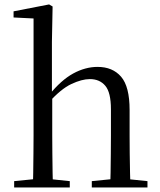

<svg xmlns="http://www.w3.org/2000/svg" viewBox="-20 -825 703 845"><path d="M42.3 0V-27.8L151.1 -38.6H183.7L287.1 -27.8V0ZM124.7 0Q125.7 -24.4 126.2 -65.3Q126.7 -106.3 127.2 -150.7Q127.7 -195.1 127.7 -228.5V-743.7L39.7 -748.1V-775.1L196.1 -805.5L211.5 -796.5L208.5 -641V-411.6L209.9 -399.2V-228.5Q209.9 -195.1 210.4 -150.7Q210.9 -106.3 211.5 -65.3Q212.1 -24.4 213.1 0ZM384 0V-27.8L491.5 -38.6H523.7L629 -27.8V0ZM465 0Q466.2 -24.4 466.7 -64.8Q467.2 -105.3 467.7 -149.7Q468.2 -194.1 468.2 -228.5V-344.3Q468.2 -418.1 443.4 -447.5Q418.7 -476.9 375.4 -476.9Q340.3 -476.9 294 -455.2Q247.8 -433.5 193.4 -372.6L174.4 -407H196.2Q248.8 -472.4 302.1 -501.5Q355.4 -530.6 409.5 -530.6Q475.6 -530.6 513 -487.3Q550.4 -443.9 550.4 -341.1V-228.5Q550.4 -194.1 550.9 -149.7Q551.4 -105.3 552.3 -64.8Q553.2 -24.4 554.2 0Z"/></svg>

Font: Noto Serif SC ExtraLight
Style: Regular
Weight: 200
Designer: Ryoko NISHIZUKA 西塚涼子 (kana & ideographs); Frank Grießhammer (Latin, Greek & Cyrillic); Wenlong ZHANG 张文龙 (bopomofo); San
Foundry: Adobe
Version: Version 2.002-H1;hotconv 1.1.0;makeotfexe 2.6.0